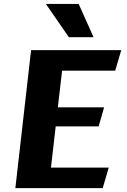

<svg xmlns="http://www.w3.org/2000/svg" viewBox="-20 -975 660 995"><path d="M59.6 0 141.1 -715.3H608.4L577.1 -608.9H301.8L279.8 -418.9H519.5L491.2 -319.8H268.6L244.1 -106.4H543.5L512.2 0ZM336.9 -782.2 217.8 -954.6H387.7L464.8 -782.2Z"/></svg>

Font: Proza Libre
Style: Bold Italic
Weight: 700
Designer: Jasper de Waard
Foundry: Jasper de Waard
Version: Version 1.000; ttfautohint (v1.4.1.8-43bc)